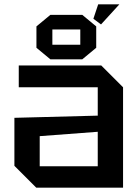

<svg xmlns="http://www.w3.org/2000/svg" viewBox="-20 -860 640 880"><path d="M46 -100V-320L428 -330V-460H66V-560H444L544 -460V0H146ZM162 -236V-98H428V-256ZM147 -641V-739L211 -792H357L421 -739V-641L357 -588H211ZM220 -655H348V-725H220ZM443 -748 408 -774 430 -840H527Z"/></svg>

Font: Tektur Medium
Style: Regular
Weight: 500
Designer: Adam Jagosz
Foundry: Adam Jagosz
Version: Version 1.005;gftools[0.9.30]